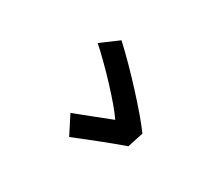

<svg xmlns="http://www.w3.org/2000/svg" viewBox="-118 -899 1235 1099"><g transform="rotate(30 500.0 -349.5)"><path d="M745 -158.6 778.4 -261.6C714.3 -351.5 531.3 -551.7 407.6 -664.4L297.4 -582.7C392.9 -498.6 553.7 -328.9 604.2 -252.1C547.3 -230.3 423.9 -181 362.4 -158.3L425 -35.2C499 -65.4 663.2 -130.9 745 -158.6Z"/></g></svg>

Font: Source Han Sans JP VF
Style: Regular
Weight: 250
Designer: Ryoko NISHIZUKA 西塚涼子 (kana, bopomofo & ideographs); Paul D. Hunt (Latin, Greek & Cyrillic); Sandoll Communications 산돌커뮤니
Foundry: Adobe
Version: Version 2.004;hotconv 1.0.118;makeotfexe 2.5.65603